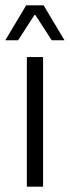

<svg xmlns="http://www.w3.org/2000/svg" viewBox="-28 -702 262 722"><path d="M73 0V-487.5H134V0ZM70.5 -682H136L214 -551.5V-550.5H166.5L105 -645.5H101.5L40 -550.5H-7.5V-551.5Z"/></svg>

Font: Anek Latin Medium Light
Style: Regular
Weight: 300
Version: Version 1.003